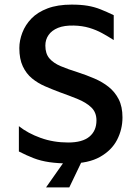

<svg xmlns="http://www.w3.org/2000/svg" viewBox="-20 -699 604 834"><path d="M283 11Q233 11 195 5.5Q157 0 126 -12Q95 -24 62 -41V-151Q101 -120 156.5 -100Q212 -80 276 -80Q338 -80 368.5 -105.5Q399 -131 399 -176Q399 -211 376.5 -232.5Q354 -254 317 -269Q280 -284 238 -299Q206 -311 175 -324.5Q144 -338 119 -358.5Q94 -379 79 -411Q64 -443 64 -490Q64 -523 77 -557Q90 -591 116.5 -618.5Q143 -646 186.5 -662.5Q230 -679 291 -679Q331 -679 360.5 -674Q390 -669 416.5 -658.5Q443 -648 474 -633V-525Q449 -541 423.5 -555Q398 -569 368 -578Q338 -587 301 -588Q259 -589 232 -578Q205 -567 191 -547Q177 -527 177 -501Q177 -466 194.5 -445.5Q212 -425 244 -411.5Q276 -398 318 -385Q355 -373 390 -358Q425 -343 452 -321.5Q479 -300 495.5 -268Q512 -236 512 -189Q512 -137 488.5 -91.5Q465 -46 414.5 -17.5Q364 11 283 11ZM180 115 265 -6H339L281 115Z"/></svg>

Font: Maven Pro Medium
Style: Regular
Weight: 500
Designer: Joe Prince
Foundry: Joe Prince
Version: Version 2.103